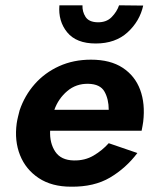

<svg xmlns="http://www.w3.org/2000/svg" viewBox="-20 -695 579 724"><path d="M204 -675H291Q290 -651 302.5 -631.5Q315 -612 347 -611Q381 -610 401 -630.5Q421 -651 429 -675L520 -674Q507 -615 461 -573Q415 -531 341 -531Q268 -531 233.5 -573Q199 -615 204 -675ZM498 -118Q455 -61 395 -25.5Q335 10 248 9Q175 9 126 -23.5Q77 -56 55.5 -110Q34 -164 43 -230Q45 -243 48 -255Q51 -267 54 -279Q73 -335 111 -378Q149 -421 203 -445.5Q257 -470 323 -470Q396 -470 442.5 -439.5Q489 -409 508.5 -356.5Q528 -304 520 -236Q519 -229 517.5 -220.5Q516 -212 514 -202H169Q167 -155 188.5 -123Q210 -91 258 -90Q300 -89 333 -108.5Q366 -128 390 -155ZM313 -379Q267 -380 233.5 -351.5Q200 -323 185 -281H390Q390 -321 374 -349.5Q358 -378 313 -379Z"/></svg>

Font: Von Semi
Style: Italic
Weight: 600
Version: Version 4.000; ttfautohint (v1.8.4.7-5d5b)